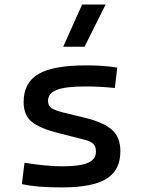

<svg xmlns="http://www.w3.org/2000/svg" viewBox="-20 -815 626 845"><path d="M252.9 9.8Q194.3 9.8 152.6 6.3Q110.8 2.9 76.2 -4.9L87.9 -98.6Q139.2 -90.8 178.5 -86.9Q217.8 -83 252.9 -83Q331.5 -83 366.9 -98.4Q402.3 -113.8 402.3 -147.5Q402.3 -170.9 389.9 -182.4Q377.4 -193.8 351.6 -200.2L232.4 -230.5Q155.8 -250 119.9 -278.8Q84 -307.6 84 -366.2Q84 -451.2 149.2 -489.3Q214.4 -527.3 359.4 -527.3Q397 -527.3 429.4 -525.1Q461.9 -522.9 496.1 -517.6L485.4 -427.7Q445.8 -431.6 415.5 -433.1Q385.3 -434.6 356.4 -434.6Q269.5 -434.6 230.5 -419.7Q191.4 -404.8 191.4 -371.1Q191.4 -348.6 207.5 -338.6Q223.6 -328.6 256.8 -320.3L352.5 -296.9Q434.1 -277.3 471.9 -244.6Q509.8 -211.9 509.8 -149.4Q509.8 -65.9 448.7 -28.1Q387.7 9.8 252.9 9.8ZM258.3 -609.4 341.3 -794.9H444.8L352.1 -609.4Z"/></svg>

Font: Cascadia Code
Style: Regular
Weight: 400
Monospace: yes
Designer: Aaron Bell
Foundry: Saja Typeworks
Version: Version 2106.017